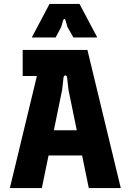

<svg xmlns="http://www.w3.org/2000/svg" viewBox="-20 -953 653 973"><path d="M30 0H192L226 -165H396L430 0H592L423 -700H95V-568H167ZM141 -763H262L290 -816L300 -850C303 -859 310 -859 312 -850L322 -816L352 -763H473L383 -933H231ZM253 -293 295 -498 302 -561C304 -574 319 -574 320 -561L327 -498L369 -293Z"/></svg>

Font: Finlandica
Style: Bold
Weight: 700
Designer: Niklas Ekholm, Juho Hiilivirta, Jaakko Suomalainen
Foundry: Helsinki Type Studio
Version: Version 2.000;Glyphs 3.2 (3202)